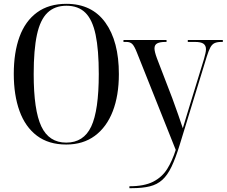

<svg xmlns="http://www.w3.org/2000/svg" viewBox="-20 -745 1184 1003"><path d="M326 10Q234 10 173 -36Q112 -82 82 -165Q52 -248 52 -359Q52 -471 82 -553Q112 -635 173.5 -680Q235 -725 327 -725Q460 -725 530.5 -627Q601 -529 601 -358Q601 -246 569 -163.5Q537 -81 475.5 -35.5Q414 10 326 10ZM326 0Q417 0 456.5 -84Q496 -168 496 -358Q496 -485 479.5 -563.5Q463 -642 426 -678.5Q389 -715 327 -715Q266 -715 228 -678.5Q190 -642 173 -563.5Q156 -485 156 -358Q156 -169 196 -84.5Q236 0 326 0ZM656 228Q734 228 780.5 204Q827 180 853.5 137.5Q880 95 898 38L695 -471Q682 -504 671 -515Q660 -526 640 -526H625V-536H850V-526H845Q816 -526 801.5 -518.5Q787 -511 787 -492Q787 -475 800 -440L880 -232Q897 -186 911 -145.5Q925 -105 935 -75Q945 -109 956 -144.5Q967 -180 976 -210L1046 -438Q1050 -453 1053 -465.5Q1056 -478 1056 -488Q1056 -507 1043 -516.5Q1030 -526 997 -526H961V-536H1144V-526H1137Q1115 -526 1101.5 -520Q1088 -514 1079 -497.5Q1070 -481 1060 -449L918 14Q897 82 876 126Q855 170 828 194.5Q801 219 762.5 228.5Q724 238 668 238H656Z"/></svg>

Font: Noto Serif Display SemiCondensed
Style: Regular
Weight: 400
Width: 4
Designer: Monotype Design Team
Foundry: Monotype Imaging Inc.
Version: Version 2.009